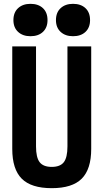

<svg xmlns="http://www.w3.org/2000/svg" viewBox="-20 -972 540 1002"><path d="M250 10Q143 10 93.5 -39.5Q44 -89 44 -195V-730H168V-208Q168 -150 187 -125.5Q206 -101 250 -101Q294 -101 313 -125.5Q332 -150 332 -208V-730H456V-195Q456 -89 406.5 -39.5Q357 10 250 10ZM139 -783Q99 -783 74.5 -805.5Q50 -828 50 -867Q50 -907 74.5 -929.5Q99 -952 139 -952Q180 -952 204 -929.5Q228 -907 228 -867Q228 -828 204 -805.5Q180 -783 139 -783ZM361 -783Q321 -783 296.5 -805.5Q272 -828 272 -867Q272 -907 296.5 -929.5Q321 -952 361 -952Q402 -952 426 -929.5Q450 -907 450 -867Q450 -828 426 -805.5Q402 -783 361 -783Z"/></svg>

Font: M PLUS 1 Code SemiBold
Style: Regular
Weight: 600
Designer: Coji Morishita
Foundry: UNDERFOREST DESIGN
Version: Version 1.005